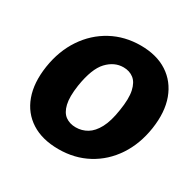

<svg xmlns="http://www.w3.org/2000/svg" viewBox="-161 -906 1103 1089"><g transform="rotate(30 391.0 -361.5)"><path d="M350 10Q243 10 171.5 -35.8Q100 -81.5 70 -164.5Q40 -247.5 57 -360Q74.5 -473 130.8 -556.8Q187 -640.5 272.5 -686.8Q358 -733 462.5 -733Q567 -733 638 -686.8Q709 -640.5 739.8 -556.8Q770.5 -473 753.5 -360Q736.5 -248 681 -164.8Q625.5 -81.5 540.5 -35.8Q455.5 10 350 10ZM373 -146Q413 -146 447 -166.2Q481 -186.5 505.8 -232.8Q530.5 -279 542 -357Q555 -437.5 544.5 -485.8Q534 -534 506.2 -555.5Q478.5 -577 439 -577Q379.5 -577 332.8 -527.5Q286 -478 267 -357Q255.5 -279 266.5 -232.8Q277.5 -186.5 305.5 -166.2Q333.5 -146 373 -146Z"/></g></svg>

Font: Public Sans Black
Style: Italic
Weight: 900
Italic angle: -8°
Designer: The Public Sans project authors (U.S. Web Design System). Libre Franklin designed by Pablo Impallari and Rodrigo Fuenzal
Version: Version 1.007; ttfautohint (v1.8.1) -l 8 -r 50 -G 200 -x 14 